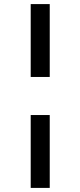

<svg xmlns="http://www.w3.org/2000/svg" viewBox="-20 -780 393 938"><path d="M130 -404V-760H223V-404ZM130 138V-218H223V138Z"/></svg>

Font: IBM Plex Sans Thai Looped Medium
Style: Regular
Weight: 500
Designer: Mike Abbink, Paul van der Laan, Pieter van Rosmalen, Ben Mitchell, Mark Frömberg
Foundry: Bold Monday
Version: Version 1.1